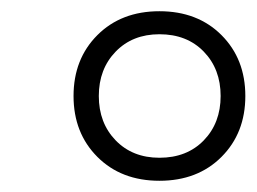

<svg xmlns="http://www.w3.org/2000/svg" viewBox="-20 -690 457 342"><path d="M264 -368Q196 -368 153.5 -410.5Q111 -453 111 -519Q111 -585 153.5 -627.5Q196 -670 264 -670Q332 -670 374.5 -627.5Q417 -585 417 -519Q417 -453 374.5 -410.5Q332 -368 264 -368ZM264 -409Q313 -409 343 -440Q373 -471 373 -519Q373 -567 343 -598Q313 -629 264 -629Q216 -629 186 -598Q156 -567 156 -519Q156 -471 186 -440Q216 -409 264 -409Z"/></svg>

Font: Work Sans Light
Style: Italic
Weight: 300
Italic angle: -13°
Designer: Wei Huang
Foundry: Wei Huang
Version: Version 2.010; ttfautohint (v1.8.3)